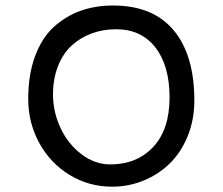

<svg xmlns="http://www.w3.org/2000/svg" viewBox="-20 -684 824 711"><path d="M84.5 -317.9Q84.5 -407.2 109.6 -475.3Q134.8 -543.5 178.7 -583.7Q222.7 -624 277.8 -643.8Q333 -663.6 398.4 -663.6Q546.4 -663.6 623 -572Q699.7 -480.5 699.7 -311.5Q699.7 -241.2 675.5 -181.2Q651.4 -121.1 610.1 -80.1Q568.8 -39.1 513.2 -15.9Q457.5 7.3 395 7.3Q308.6 7.3 237.1 -36.6Q165.5 -80.6 125 -155.3Q84.5 -230 84.5 -317.9ZM176.3 -333.5Q176.3 -269.5 204.1 -210.2Q231.9 -150.9 281.5 -113Q331.1 -75.2 388.7 -75.2Q486.8 -75.2 547.4 -139.9Q607.9 -204.6 607.9 -323.2Q607.9 -440.9 555.4 -508.3Q502.9 -575.7 410.2 -575.7Q361.3 -575.7 319.1 -560.1Q276.9 -544.4 244.9 -514.9Q212.9 -485.4 194.6 -438.7Q176.3 -392.1 176.3 -333.5Z"/></svg>

Font: Short Stack
Style: Regular
Weight: 400
Designer: James Grieshaber
Foundry: James Grieshaber
Version: Version 1.002